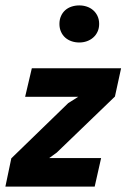

<svg xmlns="http://www.w3.org/2000/svg" viewBox="-42 -693 470 713"><path d="M0 -105 211.4 -310.1 248.5 -333.5H51.3L76.2 -439.5H407.7L384.8 -334.5L168.9 -126.5L140.6 -106H333.5L309.6 0H-22ZM178.7 -604Q178.7 -620.6 184.6 -633.5Q190.4 -646.5 200.4 -655.3Q210.4 -664.1 223.9 -668.5Q237.3 -672.9 252.4 -672.9Q267.1 -672.9 280.3 -668.5Q293.5 -664.1 303.7 -655.3Q314 -646.5 320.1 -633.5Q326.2 -620.6 326.2 -604Q326.2 -587.9 320.1 -575Q314 -562 303.7 -553.2Q293.5 -544.4 280.3 -539.8Q267.1 -535.2 252.4 -535.2Q237.3 -535.2 223.9 -539.8Q210.4 -544.4 200.4 -553.2Q190.4 -562 184.6 -575Q178.7 -587.9 178.7 -604Z"/></svg>

Font: PT Astra Sans
Style: Bold Italic
Weight: 700
Italic angle: -16°
Designer: A.Korolkova, I. Chaeva
Foundry: ParaType Ltd
Version: Version 1.002W